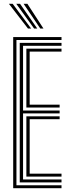

<svg xmlns="http://www.w3.org/2000/svg" viewBox="-20 -996 368 1016"><path d="M49.8 0V-800H305.5V-784.5H67V-15.5H305.5V0ZM84.5 -30.8V-769.2H305.5V-753.8H102V-411.2H295.5V-396H102V-46.2H305.5V-30.8ZM119.5 -426.8V-738.5H305.5V-723H137V-442H295.5V-426.8ZM119.5 -61.5V-380.5H295.5V-365.2H137V-77H305.5V-61.5ZM128 -845 27 -976H47L144.8 -845ZM160.5 -845 66 -976H86L177.2 -845ZM193.2 -845 104.8 -976H124.8L210 -845Z"/></svg>

Font: Big Shoulders Inline Display SemiBold
Style: Regular
Weight: 600
Designer: Patric King
Foundry: XO Type Co
Version: Version 1.000